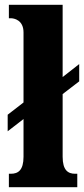

<svg xmlns="http://www.w3.org/2000/svg" viewBox="-20 -780 351 800"><path d="M17 0H302V-56H293C263 -56 241 -71 241 -127V-388L310 -441V-513L241 -459V-760H17V-704H25C38 -704 78 -697 78 -645V-353L12 -302V-233L78 -284V-127C78 -71 56 -56 25 -56H17Z"/></svg>

Font: Noto Serif Georgian ExtraCondensed Black
Style: Regular
Weight: 900
Width: 2
Designer: Monotype Design Team, Akaki Razmadze
Foundry: Google LLC
Version: Version 2.003